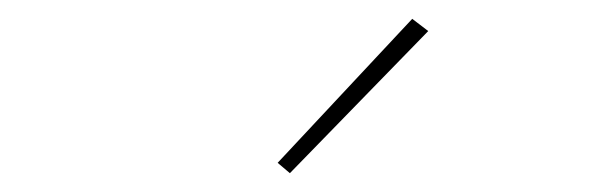

<svg xmlns="http://www.w3.org/2000/svg" viewBox="-20 -771 640 204"><path d="M435 -738 288 -587 275 -598 418 -751Z"/></svg>

Font: IBM Plex Sans Thin
Style: Italic
Weight: 250
Italic angle: -11.31°
Designer: Mike Abbink, Paul van der Laan, Pieter van Rosmalen
Foundry: Bold Monday
Version: Version 3.201